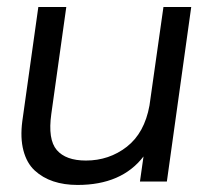

<svg xmlns="http://www.w3.org/2000/svg" viewBox="-20 -520 598 550"><path d="M202.1 9.8Q163.6 9.8 132.8 -0.5Q102.1 -10.7 79.3 -31.7Q56.6 -52.7 47.1 -88.9Q37.6 -125 43.9 -172.9L89.8 -500H169.9L127 -193.8Q116.7 -120.6 142.6 -90.3Q168.5 -60.1 226.1 -60.1Q292.5 -60.1 343.3 -99.6Q394 -139.2 408.2 -217.8L448.2 -500H527.8L458 0H380.9L391.1 -71.8Q328.6 9.8 202.1 9.8Z"/></svg>

Font: Human Sans
Style: Italic
Weight: 400
Italic angle: -8°
Designer: Tim Radville
Foundry: Continuum
Version: Version 1.000;FEAKit 1.0